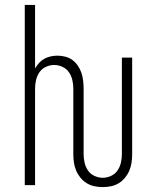

<svg xmlns="http://www.w3.org/2000/svg" viewBox="-20 -755 640 783"><path d="M399 8Q382 8 365 4.5Q348 1 333.5 -8Q319 -17 308 -30.5Q297 -44 290.5 -59.5Q284 -75 281.5 -92Q279 -109 279 -126V-394Q279 -411 275 -428.5Q271 -446 261 -460.5Q251 -475 234.5 -482.5Q218 -490 201 -490Q184 -490 167.5 -482.5Q151 -475 141 -460.5Q131 -446 127 -428.5Q123 -411 123 -394V0H81V-735H123V-476Q130 -488 139.5 -498.5Q149 -509 161 -515.5Q173 -522 186.5 -525Q200 -528 214 -528Q230 -528 246 -524Q262 -520 275 -510.5Q288 -501 297.5 -487Q307 -473 312 -458Q317 -443 319 -426.5Q321 -410 321 -394V-126Q321 -109 325 -91.5Q329 -74 339 -59.5Q349 -45 365.5 -37.5Q382 -30 399 -30Q416 -30 432.5 -37.5Q449 -45 459 -59.5Q469 -74 473 -91.5Q477 -109 477 -126V-520H519V-126Q519 -109 516.5 -92Q514 -75 507.5 -59.5Q501 -44 490 -30.5Q479 -17 464.5 -8Q450 1 433 4.5Q416 8 399 8Z"/></svg>

Font: Iosevka SS04 XLt Ex
Style: Regular
Weight: 200
Width: 7
Monospace: yes
Designer: Belleve Invis
Foundry: Belleve Invis
Version: Version 19.0.0; ttfautohint (v1.8.4)